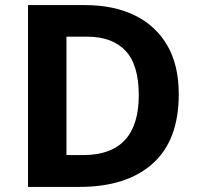

<svg xmlns="http://www.w3.org/2000/svg" viewBox="-20 -734 780 754"><path d="M682 -364Q682 -183 579.5 -91.5Q477 0 292 0H90V-714H314Q426 -714 508.5 -674Q591 -634 636.5 -556.5Q682 -479 682 -364ZM525 -360Q525 -479 473 -534.5Q421 -590 322 -590H241V-125H306Q525 -125 525 -360Z"/></svg>

Font: Noto Sans Sundanese
Style: Bold
Weight: 700
Version: Version 2.003